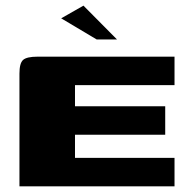

<svg xmlns="http://www.w3.org/2000/svg" viewBox="-20 -661 667 681"><path d="M49 0V-400Q49 -437 62 -448.5Q75 -460 113 -460H599V-359H246V-284H566V-183H246V-101H599V0ZM323 -521 197 -596 276 -641 395 -521Z"/></svg>

Font: Genos ExtraBold
Style: Regular
Weight: 800
Designer: Robert E. Leuschke
Foundry: Robert E. Leuschke
Version: Version 1.010